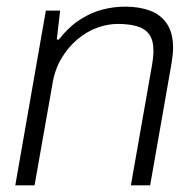

<svg xmlns="http://www.w3.org/2000/svg" viewBox="-20 -558 584 578"><path d="M26 0 118 -526H161L151 -439H157Q189 -479 222.5 -500Q256 -521 289.5 -529.5Q323 -538 357 -538Q399 -538 431.5 -526Q464 -514 482.5 -486.5Q501 -459 501 -414Q501 -403 499.5 -390.5Q498 -378 496 -365L432 0H374L438 -364Q440 -376 441 -386Q442 -396 442 -404Q442 -438 428.5 -455.5Q415 -473 390.5 -479.5Q366 -486 335 -486Q304 -486 272.5 -474.5Q241 -463 213 -439.5Q185 -416 164.5 -381.5Q144 -347 137 -300L84 0Z"/></svg>

Font: Archivo SemiBold ExtraLight
Style: Italic
Weight: 250
Italic angle: -10°
Version: Version 2.001